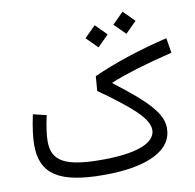

<svg xmlns="http://www.w3.org/2000/svg" viewBox="-88 -911 1014 1000"><g transform="rotate(-10 419.0 -410.5)"><path d="M71.8 -375.5C57.6 -309.6 50.8 -256.8 50.8 -216.3C50.8 -62 146 0 382.3 0C499 0 588.9 -16.1 652.3 -47.9C715.3 -79.6 747.1 -125 747.1 -184.1C747.1 -261.2 678.2 -333 508.8 -462.4V-466.3C587.4 -498 690.9 -530.3 837.9 -565.9L825.2 -645C677.2 -609.9 540.5 -564.5 429.2 -514.2L422.9 -437C507.3 -377.9 569.8 -328.6 610.4 -289.6C650.4 -250.5 670.4 -216.8 670.4 -188C670.4 -118.2 568.8 -79.6 385.7 -79.6C192.4 -79.6 123 -117.7 123 -222.7C123 -256.3 129.4 -301.8 142.1 -358.9ZM624.5 -703.6 683.1 -762.2 624.5 -820.8 565.9 -762.2ZM469.2 -659.2 527.8 -717.8 469.2 -776.4 410.6 -717.8Z"/></g></svg>

Font: Estedad Regular
Style: Regular
Weight: 400
Designer: Amin Abedi
Version: Version 7.3